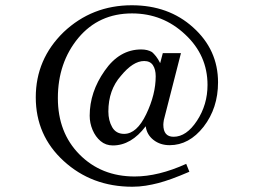

<svg xmlns="http://www.w3.org/2000/svg" viewBox="-20 -696 961 730"><path d="M409 -143Q382 -143 362.5 -159.5Q343 -176 332 -202Q321 -228 321 -256Q321 -346 378 -427Q434 -508 517 -508Q541 -508 558 -498Q565 -492 573 -482Q581 -472 589 -456L599 -494H668L603 -240Q602 -234 601.5 -229.5Q601 -225 601 -222Q601 -176 640 -176Q689 -176 729 -237Q769 -298 769 -373Q769 -486 684 -565Q599 -645 482 -645Q356 -645 278 -552Q200 -458 200 -323Q200 -192 282 -109Q365 -25 492 -25Q582 -25 688 -73L700 -43Q663 -27 634 -16.5Q605 -6 582 0Q559 6 534 10Q509 14 483 14Q329 14 222 -84Q116 -181 116 -326Q116 -471 222 -574Q330 -676 481 -676Q621 -676 714 -592Q809 -507 809 -383Q809 -285 754 -214Q699 -144 625 -144Q589 -144 563.5 -164Q538 -184 534 -216Q479 -143 409 -143ZM392 -272Q392 -238 406.5 -212.5Q421 -187 452 -187Q500 -187 536 -262Q572 -337 572 -406Q572 -432 561.5 -448Q551 -464 528 -464Q486 -464 440 -408Q392 -354 392 -272Z"/></svg>

Font: Pochaevsk
Style: Regular
Weight: 400
Version: Version 1.210; ttfautohint (v1.8.4.7-5d5b)